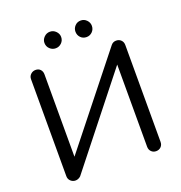

<svg xmlns="http://www.w3.org/2000/svg" viewBox="-168 -1131 1203 1275"><g transform="rotate(-20 433.0 -493.5)"><path d="M149 0Q129 0 114.5 -13.5Q100 -27 100 -48V-733Q100 -754 114.5 -767.5Q129 -781 149 -781Q170 -781 182.5 -767.5Q195 -754 195 -733V-151L682 -764Q696 -781 718 -781Q739 -781 752.5 -767.5Q766 -754 766 -733V-48Q766 -27 752.5 -13.5Q739 0 718 0Q698 0 684.5 -13.5Q671 -27 671 -48V-629L186 -16Q179 -9 169 -4.5Q159 0 149 0ZM325 -870Q301 -870 283.5 -887Q266 -904 266 -929Q266 -952 283.5 -969.5Q301 -987 325 -987Q349 -987 366.5 -969.5Q384 -952 384 -929Q384 -904 366.5 -887Q349 -870 325 -870ZM543 -870Q518 -870 501.5 -887Q485 -904 485 -929Q485 -952 501.5 -969.5Q518 -987 543 -987Q567 -987 584 -969.5Q601 -952 601 -929Q601 -904 584 -887Q567 -870 543 -870Z"/></g></svg>

Font: Comfortaa SemiBold
Style: Regular
Weight: 600
Designer: Johan Aakerlund
Foundry: Johan Aakerlund
Version: Version 3.104; ttfautohint (v1.8.1.43-b0c9)